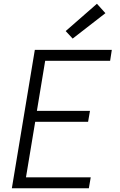

<svg xmlns="http://www.w3.org/2000/svg" viewBox="-20 -1000 640 1020"><path d="M43 0 165 -735H574L565 -677H220L176 -411H458L448 -353H167L118 -58H462L452 0ZM366 -795 329 -835 495 -980 540 -930Z"/></svg>

Font: Iosevka SS04 Lt Ex Obl
Style: Regular
Weight: 300
Width: 7
Italic angle: -9°
Monospace: yes
Designer: Belleve Invis
Foundry: Belleve Invis
Version: Version 19.0.0; ttfautohint (v1.8.4)